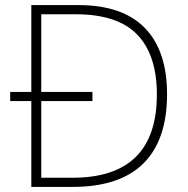

<svg xmlns="http://www.w3.org/2000/svg" viewBox="-20 -734 740 754"><path d="M288 -714Q461 -714 548.5 -624.5Q636 -535 636 -364Q636 -184 543 -92Q450 0 265 0H103V-337H20V-373H103V-714ZM277 -678H142V-373H343V-337H142V-36H265Q596 -36 596 -363Q596 -518 519 -598Q442 -678 277 -678Z"/></svg>

Font: Noto Sans ExtraLight
Style: Regular
Weight: 200
Designer: Monotype Design Team
Foundry: Monotype Imaging Inc.
Version: Version 2.007